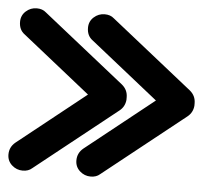

<svg xmlns="http://www.w3.org/2000/svg" viewBox="-56 -574 645 594"><g transform="rotate(5 267.0 -277.0)"><path d="M547 -271Q545 -250 529 -237L275 -35Q264 -25 246 -25Q227 -25 212.5 -38Q198 -51 198 -71Q198 -94 216 -109L427 -277L216 -445Q198 -458 198 -483Q198 -503 212.5 -516Q227 -529 246 -529Q264 -529 275 -519L529 -317Q547 -302 547 -279ZM336 -271Q334 -250 318 -237L64 -35Q53 -25 35 -25Q16 -25 1.5 -38Q-13 -51 -13 -71Q-13 -94 5 -109L216 -277L5 -445Q-13 -458 -13 -483Q-13 -503 1.5 -516Q16 -529 35 -529Q53 -529 64 -519L318 -317Q336 -302 336 -279Z"/></g></svg>

Font: VDS
Style: Regular
Weight: 400
Designer: artmaker
Foundry: artmaker
Version: Version 1.000 2009 initial release